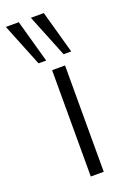

<svg xmlns="http://www.w3.org/2000/svg" viewBox="-190 -801 564 850"><g transform="rotate(-20 92.0 -375.5)"><path d="M83 0V-501H144V0ZM155 -550 74 -751H135L191 -550ZM37 -550 -44 -751H17L73 -550Z"/></g></svg>

Font: Mulish ExtraLight Light
Style: Regular
Weight: 300
Version: Version 3.603